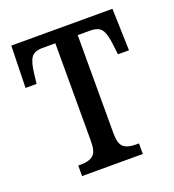

<svg xmlns="http://www.w3.org/2000/svg" viewBox="-104 -619 637 701"><g transform="rotate(-20 214.0 -268.0)"><path d="M97 -41H108Q139 -41 155 -54Q171 -67 171 -108V-489H121Q90 -489 77.5 -472Q65 -455 60 -408L56 -373H13L17 -536H410L415 -373H372L368 -408Q363 -455 350.5 -472Q338 -489 307 -489H258V-108Q258 -67 273.5 -54Q289 -41 320 -41H333V0H97Z"/></g></svg>

Font: Noto Serif Cond
Style: Regular
Weight: 400
Width: 3
Designer: Monotype Design Team
Foundry: Monotype Imaging Inc.
Version: Version 1.001